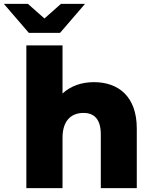

<svg xmlns="http://www.w3.org/2000/svg" viewBox="-75 -978 791 998"><path d="M413 -551C349 -551 292 -531 250 -492V-742H62V0H250V-262C250 -353 297 -391 359 -391C415 -391 449 -358 449 -279V0H636V-310C636 -477 540 -551 413 -551ZM367 -958H242L156 -882L70 -958H-55L75 -807H237Z"/></svg>

Font: Montserrat-Alt1 ExtBd
Style: Regular
Weight: 800
Designer: Differentunic
Foundry: Differentunic
Version: Version 7.222